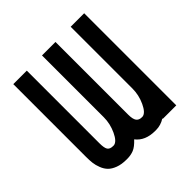

<svg xmlns="http://www.w3.org/2000/svg" viewBox="-143 -612 737 737"><g transform="rotate(-45 225.0 -244.0)"><path d="M295.9 -61Q313.5 -63.5 328.9 -96.4Q344.2 -129.4 344.2 -164.6V-500H417.5V0H344.2V-2.4Q321.3 12.2 295.9 12.2H291Q237.3 12.2 210.9 -22Q190.9 -0.5 174.6 5.9Q158.2 12.2 140.1 12.2H135.3Q108.9 12.2 89.6 4.9Q70.3 -2.4 59.6 -13.4Q48.8 -24.4 42.5 -40.8Q36.1 -57.1 34.4 -71.8Q32.7 -86.4 32.7 -105V-500H106V-105.5Q106 -80.1 112.3 -70.6Q118.7 -61 135.3 -61H140.1Q157.7 -63.5 173.1 -96.4Q188.5 -129.4 188.5 -164.6V-500H261.7V-105.5Q261.7 -81.1 269 -71Q276.4 -61 291 -61Z"/></g></svg>

Font: Anka/Coder Narrow
Style: Regular
Weight: 400
Width: 3
Monospace: yes
Version: Version 001.100